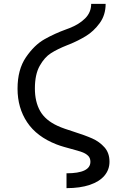

<svg xmlns="http://www.w3.org/2000/svg" viewBox="-20 -810 640 996"><path d="M449 29Q449 10 437.2 -1.8Q425.5 -13.5 406.5 -20.5Q387.5 -27.5 351.5 -37Q333 -42 312 -48Q291 -54 273 -61Q170.5 -101 120.8 -175.8Q71 -250.5 71 -350Q71 -449 114.5 -512.8Q158 -576.5 210.5 -606.2Q263 -636 324 -658L340 -664Q390.5 -683.5 421.8 -714.8Q453 -746 453 -790H528Q528 -732 497 -689.8Q466 -647.5 425.8 -623Q385.5 -598.5 340 -580L328.5 -575.5Q278 -555.5 244.5 -534.2Q211 -513 186 -468.5Q161 -424 161 -351Q161 -282 188.2 -234Q215.5 -186 279 -157Q295 -149.5 317.2 -141.8Q339.5 -134 362 -127Q422 -108 459 -91.5Q496 -75 522 -45.8Q548 -16.5 548 29Q548 70 522 101Q496 132 445.8 149Q395.5 166 325 166V89Q449 89 449 29Z"/></svg>

Font: JuliaMono
Style: Regular
Weight: 400
Monospace: yes
Designer: cormullion
Foundry: corm
Version: Version 0.055; ttfautohint (v1.8.4)